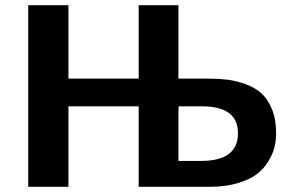

<svg xmlns="http://www.w3.org/2000/svg" viewBox="-20 -715 1150 735"><path d="M88 0V-695H242V-414H511V-695H663V-414H778Q818 -414 850.5 -410Q883 -406 919.5 -393Q956 -380 980.5 -358Q1005 -336 1021 -297Q1037 -258 1037 -205Q1037 -178 1031 -152.5Q1025 -127 1008 -98.5Q991 -70 964 -49Q937 -28 890.5 -14Q844 0 783 0H511V-308H242V0ZM663 -99H750Q891 -99 891 -205Q891 -308 753 -308H664Q664 -304 663.5 -296Q663 -288 663 -283Z"/></svg>

Font: Coval
Style: Heavy
Weight: 900
Foundry: Context Ltd
Version: Version 001.000